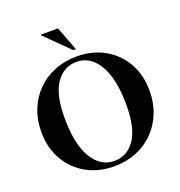

<svg xmlns="http://www.w3.org/2000/svg" viewBox="-163 -1072 1144 1221"><g transform="rotate(-20 409.0 -461.5)"><path d="M415 -727Q520 -727 601.8 -681Q683.5 -635 730.2 -553.2Q777 -471.5 777 -364Q777 -281.5 749.2 -212.8Q721.5 -144 671.2 -93.5Q621 -43 552.5 -15.5Q484 12 403 12Q298 12 216 -34Q134 -80 87 -162Q40 -244 40 -351.5Q40 -434 67.8 -502.8Q95.5 -571.5 146 -621.8Q196.5 -672 265 -699.5Q333.5 -727 415 -727ZM415 -20Q502 -20 554.8 -96.2Q607.5 -172.5 607.5 -329.5Q607.5 -505.5 551.8 -600.2Q496 -695 402.5 -695Q315.5 -695 262.5 -619Q209.5 -543 209.5 -385.5Q209.5 -209.5 265.2 -114.8Q321 -20 415 -20ZM427 -772H409L249 -930.5V-935H365Z"/></g></svg>

Font: Newsreader Display SemiBold
Style: Regular
Weight: 600
Designer: Hugues Gentile
Foundry: Production Type
Version: Version 1.001